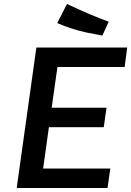

<svg xmlns="http://www.w3.org/2000/svg" viewBox="-20 -946 660 966"><path d="M521 0 535 -98H197L226 -306H502L516 -404H240L269 -609H607L620 -707H163L64 0ZM495 -767 527 -837Q447 -865 317 -926L268 -830Q338 -799 417 -782Z"/></svg>

Font: Brisa Sans Medium
Style: Italic
Weight: 600
Italic angle: -8°
Designer: Dalton Maag Ltd
Foundry: Dalton Maag Ltd
Version: Version 1.101;July 10, 2019;FontCreator 11.5.0.2425 64-bit